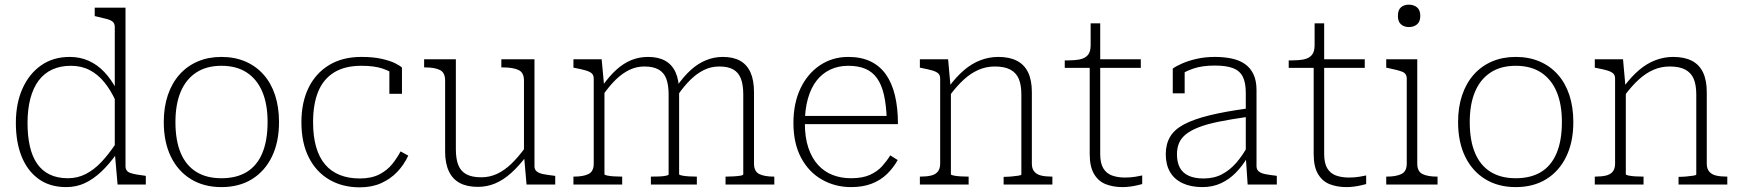

<svg xmlns="http://www.w3.org/2000/svg" viewBox="-20 -791 7457 823"><path d="M518 -78Q518 -56 540.5 -49Q563 -42 600 -38L605 -37V0H484L472 -137V-140V-675Q472 -690 463.5 -697.5Q455 -705 438 -709.5Q421 -714 395 -720L386 -722V-758H518ZM279 -547Q323 -547 360 -530.5Q397 -514 427 -482.5Q457 -451 481 -405L476 -358Q455 -404 427.5 -438Q400 -472 364.5 -490.5Q329 -509 284 -509Q239 -509 204 -493Q169 -477 145.5 -445.5Q122 -414 110 -368Q98 -322 98 -264Q98 -208 108 -164Q118 -120 139 -89.5Q160 -59 193 -43Q226 -27 271 -27Q313 -27 348.5 -45.5Q384 -64 415 -97Q446 -130 476 -175L480 -132Q448 -87 414 -55Q380 -23 343.5 -6Q307 11 264 11Q194 11 146 -23.5Q98 -58 73 -119.5Q48 -181 48 -264Q48 -348 76.5 -411.5Q105 -475 156.5 -511Q208 -547 279 -547Z M1176 -268Q1176 -182 1145.5 -119.5Q1115 -57 1060 -23Q1005 11 929 11Q854 11 798.5 -23Q743 -57 712.5 -119.5Q682 -182 682 -268Q682 -332 699.5 -383.5Q717 -435 749.5 -471.5Q782 -508 827.5 -527.5Q873 -547 929 -547Q986 -547 1031.5 -527.5Q1077 -508 1109.5 -471.5Q1142 -435 1159 -383.5Q1176 -332 1176 -268ZM732 -268Q732 -189 754.5 -135.5Q777 -82 821 -54.5Q865 -27 929 -27Q994 -27 1038 -54Q1082 -81 1104.5 -135Q1127 -189 1127 -268Q1127 -344 1104.5 -397.5Q1082 -451 1038 -480Q994 -509 929 -509Q865 -509 821 -480Q777 -451 754.5 -397.5Q732 -344 732 -268Z M1522 -26Q1572 -26 1606 -43.5Q1640 -61 1661.5 -88Q1683 -115 1697 -142L1730 -124Q1712 -85 1683 -54.5Q1654 -24 1614 -6Q1574 12 1522 12Q1448 12 1391.5 -21Q1335 -54 1303.5 -116.5Q1272 -179 1272 -267Q1272 -352 1302.5 -414.5Q1333 -477 1390.5 -512Q1448 -547 1529 -547Q1581 -547 1617.5 -538.5Q1654 -530 1675.5 -519Q1697 -508 1703 -501V-389H1649V-497Q1659 -495 1665.5 -491Q1672 -487 1675 -483Q1678 -479 1678 -475Q1678 -471 1674 -469Q1655 -485 1620 -497Q1585 -509 1529 -509Q1458 -509 1412 -480.5Q1366 -452 1344 -398.5Q1322 -345 1322 -267Q1322 -207 1335 -161.5Q1348 -116 1373.5 -86Q1399 -56 1436.5 -41Q1474 -26 1522 -26Z M1934 -537V-151Q1934 -110 1944.5 -83.5Q1955 -57 1979 -44Q2003 -31 2043 -31Q2079 -31 2111 -46Q2143 -61 2172.5 -89.5Q2202 -118 2231 -158L2235 -120Q2203 -78 2170 -48.5Q2137 -19 2102 -4.5Q2067 10 2028 10Q1982 10 1951 -6.5Q1920 -23 1904 -57Q1888 -91 1888 -141V-446Q1888 -480 1865.5 -491Q1843 -502 1804 -502H1798V-537ZM2271 -537V-78Q2271 -64 2281 -56Q2291 -48 2309.5 -44.5Q2328 -41 2353 -38L2360 -37V0H2237L2226 -126V-130V-446Q2226 -480 2202.5 -491Q2179 -502 2137 -502H2129V-537Z M2438 0V-34H2441Q2480 -34 2502.5 -45Q2525 -56 2525 -90V-454Q2525 -469 2516.5 -476.5Q2508 -484 2491 -489Q2474 -494 2448 -499L2438 -501V-537H2559L2570 -418L2571 -414V-44Q2571 -41 2583 -38.5Q2595 -36 2612 -35Q2629 -34 2643 -34H2647V0ZM2967 0H2770V-34H2773Q2787 -34 2804 -34.5Q2821 -35 2833.5 -37.5Q2846 -40 2846 -43V-386Q2846 -427 2836 -453.5Q2826 -480 2803 -493Q2780 -506 2742 -506Q2708 -506 2678 -491.5Q2648 -477 2621 -451Q2594 -425 2567 -387L2563 -424Q2592 -465 2622.5 -492.5Q2653 -520 2686.5 -533.5Q2720 -547 2758 -547Q2802 -547 2831.5 -530.5Q2861 -514 2876 -480.5Q2891 -447 2891 -396V-44Q2891 -41 2903.5 -38.5Q2916 -36 2932.5 -35Q2949 -34 2964 -34H2967ZM3299 0H3090V-34H3094Q3108 -34 3125 -35Q3142 -36 3154 -38Q3166 -40 3166 -44V-386Q3166 -427 3156 -453.5Q3146 -480 3123.5 -493Q3101 -506 3063 -506Q3028 -506 2997.5 -491Q2967 -476 2939.5 -449Q2912 -422 2885 -383L2881 -421Q2910 -463 2941 -491Q2972 -519 3006.5 -533Q3041 -547 3078 -547Q3123 -547 3152.5 -530.5Q3182 -514 3197 -480.5Q3212 -447 3212 -396V-90Q3212 -56 3234.5 -45Q3257 -34 3296 -34H3299Z M3430 -263Q3430 -202 3445 -157.5Q3460 -113 3486.5 -84Q3513 -55 3549 -41Q3585 -27 3628 -27Q3677 -27 3709 -41.5Q3741 -56 3761.5 -79Q3782 -102 3796 -125L3828 -105Q3809 -71 3781.5 -44.5Q3754 -18 3716 -3.5Q3678 11 3628 11Q3560 11 3503.5 -21Q3447 -53 3414 -114.5Q3381 -176 3381 -264Q3381 -348 3411 -411.5Q3441 -475 3494.5 -511Q3548 -547 3616 -547Q3671 -547 3711 -528Q3751 -509 3777 -472.5Q3803 -436 3816 -382.5Q3829 -329 3829 -259H3413V-294H3797L3781 -279Q3779 -341 3769 -384.5Q3759 -428 3739.5 -455.5Q3720 -483 3689.5 -496Q3659 -509 3616 -509Q3573 -509 3538.5 -492.5Q3504 -476 3480 -445Q3456 -414 3443 -368Q3430 -322 3430 -263Z M3923 0V-34H3926Q3952 -34 3971 -38.5Q3990 -43 4000 -55.5Q4010 -68 4010 -90V-454Q4010 -469 4001.5 -476.5Q3993 -484 3976 -489Q3959 -494 3933 -499L3923 -501V-537H4044L4055 -415L4056 -411V-44Q4056 -41 4068 -38.5Q4080 -36 4097 -35Q4114 -34 4128 -34H4132V0ZM4491 0H4282V-33H4285Q4299 -33 4316 -34.5Q4333 -36 4345.5 -38Q4358 -40 4358 -43V-386Q4358 -427 4347 -453Q4336 -479 4311 -492.5Q4286 -506 4244 -506Q4207 -506 4174 -491.5Q4141 -477 4111 -449.5Q4081 -422 4052 -383L4048 -420Q4079 -462 4112.5 -490.5Q4146 -519 4183 -533Q4220 -547 4259 -547Q4307 -547 4339 -530.5Q4371 -514 4387 -480.5Q4403 -447 4403 -396V-89Q4403 -68 4413.5 -55.5Q4424 -43 4443 -38.5Q4462 -34 4488 -34H4491Z M4544 -500V-532H4554Q4587 -532 4609 -536.5Q4631 -541 4643 -555Q4655 -569 4655 -597L4680 -537H4870V-500ZM4696 -131Q4696 -92 4709 -70Q4722 -48 4746 -39Q4770 -30 4802 -30Q4827 -30 4847.5 -33.5Q4868 -37 4876 -39V-2Q4865 1 4851.5 4Q4838 7 4822.5 9Q4807 11 4791 11Q4753 11 4721 -1Q4689 -13 4670 -44.5Q4651 -76 4651 -131V-522L4655 -531V-691H4696Z M5327 -326V-290Q5257 -280 5205 -269.5Q5153 -259 5118.5 -245.5Q5084 -232 5063.5 -215.5Q5043 -199 5034 -178Q5025 -157 5025 -130Q5025 -96 5037 -73Q5049 -50 5074.5 -38Q5100 -26 5139 -26Q5184 -26 5218 -44Q5252 -62 5279 -93Q5306 -124 5327 -163V-116Q5305 -79 5277 -50.5Q5249 -22 5213.5 -5.5Q5178 11 5134 11Q5085 11 5049.5 -5.5Q5014 -22 4995.5 -53.5Q4977 -85 4977 -130Q4977 -173 4995.5 -204.5Q5014 -236 5055.5 -258Q5097 -280 5164 -296.5Q5231 -313 5327 -326ZM5328 0 5320 -119V-122V-393Q5320 -437 5307 -462.5Q5294 -488 5265 -499Q5236 -510 5187 -510Q5133 -510 5095 -497Q5057 -484 5034 -466Q5031 -471 5031.5 -476.5Q5032 -482 5035.5 -487.5Q5039 -493 5045 -496.5Q5051 -500 5058 -499V-391H5007V-497Q5022 -508 5048.5 -519.5Q5075 -531 5110.5 -539Q5146 -547 5187 -547Q5227 -547 5260 -540Q5293 -533 5316.5 -516.5Q5340 -500 5353 -472.5Q5366 -445 5366 -405V-79Q5366 -64 5376 -56Q5386 -48 5404 -44.5Q5422 -41 5448 -38L5453 -37V0Z M5504 -500V-532H5514Q5547 -532 5569 -536.5Q5591 -541 5603 -555Q5615 -569 5615 -597L5640 -537H5830V-500ZM5656 -131Q5656 -92 5669 -70Q5682 -48 5706 -39Q5730 -30 5762 -30Q5787 -30 5807.5 -33.5Q5828 -37 5836 -39V-2Q5825 1 5811.5 4Q5798 7 5782.5 9Q5767 11 5751 11Q5713 11 5681 -1Q5649 -13 5630 -44.5Q5611 -76 5611 -131V-522L5615 -531V-691H5656Z M6019 -675Q5999 -675 5985.5 -686.5Q5972 -698 5972 -723Q5972 -748 5985 -759.5Q5998 -771 6019 -771Q6040 -771 6054 -759.5Q6068 -748 6068 -723Q6068 -698 6054 -686.5Q6040 -675 6019 -675ZM6055 -537V-90Q6055 -56 6077.5 -45Q6100 -34 6139 -34H6142V0H5922V-34H5925Q5964 -34 5987 -45Q6010 -56 6010 -90V-454Q6010 -476 5990.5 -483.5Q5971 -491 5932 -499L5922 -501V-537Z M6724 -268Q6724 -182 6693.5 -119.5Q6663 -57 6608 -23Q6553 11 6477 11Q6402 11 6346.5 -23Q6291 -57 6260.5 -119.5Q6230 -182 6230 -268Q6230 -332 6247.5 -383.5Q6265 -435 6297.5 -471.5Q6330 -508 6375.5 -527.5Q6421 -547 6477 -547Q6534 -547 6579.5 -527.5Q6625 -508 6657.5 -471.5Q6690 -435 6707 -383.5Q6724 -332 6724 -268ZM6280 -268Q6280 -189 6302.5 -135.5Q6325 -82 6369 -54.5Q6413 -27 6477 -27Q6542 -27 6586 -54Q6630 -81 6652.5 -135Q6675 -189 6675 -268Q6675 -344 6652.5 -397.5Q6630 -451 6586 -480Q6542 -509 6477 -509Q6413 -509 6369 -480Q6325 -451 6302.5 -397.5Q6280 -344 6280 -268Z M6816 0V-34H6819Q6845 -34 6864 -38.5Q6883 -43 6893 -55.5Q6903 -68 6903 -90V-454Q6903 -469 6894.5 -476.5Q6886 -484 6869 -489Q6852 -494 6826 -499L6816 -501V-537H6937L6948 -415L6949 -411V-44Q6949 -41 6961 -38.5Q6973 -36 6990 -35Q7007 -34 7021 -34H7025V0ZM7384 0H7175V-33H7178Q7192 -33 7209 -34.5Q7226 -36 7238.5 -38Q7251 -40 7251 -43V-386Q7251 -427 7240 -453Q7229 -479 7204 -492.5Q7179 -506 7137 -506Q7100 -506 7067 -491.5Q7034 -477 7004 -449.5Q6974 -422 6945 -383L6941 -420Q6972 -462 7005.5 -490.5Q7039 -519 7076 -533Q7113 -547 7152 -547Q7200 -547 7232 -530.5Q7264 -514 7280 -480.5Q7296 -447 7296 -396V-89Q7296 -68 7306.5 -55.5Q7317 -43 7336 -38.5Q7355 -34 7381 -34H7384Z"/></svg>

Font: Roboto Serif 20pt Thin
Style: Regular
Weight: 250
Version: Version 1.008